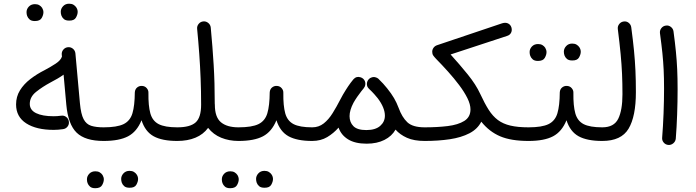

<svg xmlns="http://www.w3.org/2000/svg" viewBox="-20 -743 3741 1032"><path d="M66.4 -181.6Q66.4 -223.6 87.2 -257.3Q107.9 -291 143.1 -318.1Q178.2 -345.2 220.2 -366.2Q252.4 -383.3 279.5 -401.1Q306.6 -418.9 313 -439L312 -449.2Q310.5 -464.4 320.3 -476.1Q330.1 -487.8 345.2 -489.3Q360.4 -490.7 372.1 -481Q383.8 -471.2 385.3 -456.1L409.7 -187Q415 -129.9 429.4 -102.5Q443.8 -75.2 470 -66.9Q496.1 -58.6 536.6 -58.6H537.1Q552.7 -58.6 563 -48.1Q573.2 -37.6 573.2 -22Q573.2 -6.8 563 3.9Q552.7 14.6 537.1 14.6H536.6Q438 14.6 392.1 -29.8Q346.2 -74.2 336.4 -180.2L321.8 -341.8Q306.6 -330.6 288.8 -320.3Q271 -310.1 251.5 -299.8Q208 -276.4 174.1 -249.3Q140.1 -222.2 140.1 -184.6Q140.1 -151.4 174.1 -134.8Q208 -118.2 268.6 -118.2Q287.1 -118.2 309.1 -121.1Q323.7 -123.5 335.9 -114.3Q348.1 -105 350.1 -89.8Q352.5 -75.2 343.3 -63Q334 -50.8 318.8 -48.8Q292.5 -44.9 268.6 -44.9Q175.3 -44.9 120.8 -80.1Q66.4 -115.2 66.4 -181.6ZM306.6 -679.7Q306.6 -696.3 319.1 -709.7Q331.5 -723.1 351.6 -723.1Q365.7 -723.1 375.2 -717.3Q384.8 -711.4 390.1 -703.1Q397.5 -691.9 397.5 -679.2Q397.5 -665 388.2 -648.4Q378.9 -631.8 351.6 -632.3Q333 -632.3 323.5 -640.4Q314 -648.4 310.1 -659.2Q306.6 -668.9 306.6 -679.7ZM122.6 -677.7Q122.6 -694.3 135 -707.5Q147.5 -720.7 168 -720.7Q181.6 -720.7 191.2 -715.1Q200.7 -709.5 206.5 -700.7Q213.4 -689 213.4 -677.2Q213.4 -662.6 204.1 -646.2Q194.8 -629.9 167.5 -629.9Q148.9 -629.9 139.4 -638.2Q129.9 -646.5 126 -657.2Q122.6 -666 122.6 -677.7Z M500 -22Q500 -37.6 511 -48.1Q522 -58.6 537.1 -58.6Q608.9 -58.6 644.3 -75.9Q679.7 -93.3 691.9 -134.3Q704.1 -175.3 704.6 -246.1Q705.6 -263.2 717 -272.7Q728.5 -282.2 743.7 -281.2Q759.3 -280.3 769 -268.8Q778.8 -257.3 777.8 -242.7Q776.9 -174.3 788.1 -133.8Q799.3 -93.3 832.8 -75.9Q866.2 -58.6 932.6 -58.6H933.1Q948.7 -58.6 959 -48.1Q969.2 -37.6 969.2 -22Q969.2 -6.8 959 3.9Q948.7 14.6 933.1 14.6H932.6Q851.6 14.6 805.9 -10.5Q760.3 -35.6 740.7 -96.7Q715.8 -35.2 668.2 -10.3Q620.6 14.6 537.1 14.6Q522 14.6 511 3.9Q500 -6.8 500 -22ZM631.3 218.8Q631.3 202.1 643.8 188.7Q656.2 175.3 676.3 175.3Q690.4 175.3 700 181.2Q709.5 187 714.8 195.3Q722.2 206.5 722.2 219.2Q722.2 233.4 712.9 250Q703.6 266.6 676.3 266.1Q657.7 266.1 648.2 258.1Q638.7 250 634.8 239.3Q631.3 229.5 631.3 218.8ZM447.3 220.7Q447.3 204.1 459.7 190.9Q472.2 177.7 492.7 177.7Q506.3 177.7 515.9 183.3Q525.4 189 531.2 197.8Q538.1 209.5 538.1 221.2Q538.1 235.8 528.8 252.2Q519.5 268.6 492.2 268.6Q473.6 268.6 464.1 260.3Q454.6 252 450.7 241.2Q447.3 232.4 447.3 220.7Z M896.5 -22Q896.5 -37.6 907.2 -48.1Q918 -58.6 933.1 -58.6Q1002 -58.6 1031.5 -85Q1061 -111.3 1061 -180.2Q1061 -255.4 1058.3 -321.8Q1055.7 -388.2 1051 -453.1Q1046.4 -518.1 1039.6 -587.9Q1038.1 -603 1047.9 -614.7Q1057.6 -626.5 1072.8 -627.9Q1087.4 -629.4 1099.4 -619.6Q1111.3 -609.9 1112.8 -594.7Q1122.6 -490.7 1128.4 -394.8Q1134.3 -298.8 1134.3 -186Q1134.8 -183.1 1134.8 -180.2Q1134.8 -113.3 1167.5 -85.9Q1200.2 -58.6 1261.7 -58.6H1262.2Q1277.8 -58.6 1288.1 -48.1Q1298.3 -37.6 1298.3 -22Q1298.3 -6.8 1288.1 3.9Q1277.8 14.6 1262.2 14.6H1261.7Q1211.4 14.6 1168.9 -2.7Q1126.5 -20 1098.6 -55.7Q1072.8 -20.5 1030.5 -2.9Q988.3 14.6 933.1 14.6Q918 14.6 907.2 3.9Q896.5 -6.8 896.5 -22Z M1225.1 -22Q1225.1 -37.6 1236.1 -48.1Q1247.1 -58.6 1262.2 -58.6Q1334 -58.6 1369.4 -75.9Q1404.8 -93.3 1417 -134.3Q1429.2 -175.3 1429.7 -246.1Q1430.7 -263.2 1442.1 -272.7Q1453.6 -282.2 1468.8 -281.2Q1484.4 -280.3 1494.1 -268.8Q1503.9 -257.3 1502.9 -242.7Q1502 -174.3 1513.2 -133.8Q1524.4 -93.3 1557.9 -75.9Q1591.3 -58.6 1657.7 -58.6H1658.2Q1673.8 -58.6 1684.1 -48.1Q1694.3 -37.6 1694.3 -22Q1694.3 -6.8 1684.1 3.9Q1673.8 14.6 1658.2 14.6H1657.7Q1576.7 14.6 1531 -10.5Q1485.4 -35.6 1465.8 -96.7Q1440.9 -35.2 1393.3 -10.3Q1345.7 14.6 1262.2 14.6Q1247.1 14.6 1236.1 3.9Q1225.1 -6.8 1225.1 -22ZM1356.4 218.8Q1356.4 202.1 1368.9 188.7Q1381.3 175.3 1401.4 175.3Q1415.5 175.3 1425 181.2Q1434.6 187 1439.9 195.3Q1447.3 206.5 1447.3 219.2Q1447.3 233.4 1438 250Q1428.7 266.6 1401.4 266.1Q1382.8 266.1 1373.3 258.1Q1363.8 250 1359.9 239.3Q1356.4 229.5 1356.4 218.8ZM1172.4 220.7Q1172.4 204.1 1184.8 190.9Q1197.3 177.7 1217.8 177.7Q1231.4 177.7 1241 183.3Q1250.5 189 1256.3 197.8Q1263.2 209.5 1263.2 221.2Q1263.2 235.8 1253.9 252.2Q1244.6 268.6 1217.3 268.6Q1198.7 268.6 1189.2 260.3Q1179.7 252 1175.8 241.2Q1172.4 232.4 1172.4 220.7Z M1621.6 -22Q1621.6 -37.6 1632.3 -48.1Q1643.1 -58.6 1658.2 -58.6Q1693.4 -58.6 1720 -79.6Q1746.6 -100.6 1767.8 -134.8Q1789.1 -168.9 1809.1 -208Q1822.3 -233.9 1839.4 -260.7Q1850.6 -278.8 1864.7 -297.9Q1872.1 -307.6 1878.9 -315.9Q1879.9 -316.9 1880.9 -317.9Q1895.5 -334.5 1918 -327.6Q1918.5 -327.6 1918.9 -327.1Q1918.9 -327.1 1918.9 -327.1Q1925.8 -325.2 1930.7 -320.8Q1931.6 -319.8 1933.1 -318.8Q1944.3 -307.6 1943.8 -292Q1943.4 -284.2 1940.9 -278.3Q1938.5 -272.9 1935.1 -268.6Q1928.2 -260.7 1922.4 -252.9Q1911.1 -238.8 1899.9 -222.4Q1888.7 -206.1 1879.9 -190.4Q1858.9 -150.4 1858.9 -118.7Q1858.9 -85.9 1879.6 -64.9Q1900.4 -43.9 1948.7 -43.9Q1998 -43.9 2023.4 -66.2Q2048.8 -88.4 2048.8 -121.1Q2048.8 -163.6 2010.7 -214.4Q2002 -225.6 1992.2 -236.3Q1979.5 -250.5 1963.9 -265.1Q1961.9 -267.1 1960.4 -269Q1951.2 -278.8 1952.1 -293.7Q1953.1 -308.6 1963.4 -318.4L1963.9 -318.8Q1964.4 -319.3 1964.8 -319.8Q1965.3 -320.3 1966.3 -320.8Q1966.3 -320.8 1966.8 -321.3Q1967.3 -321.8 1968.3 -322.3Q1968.3 -322.3 1968.8 -322.8Q1969.7 -323.2 1970.2 -323.7Q1970.7 -323.7 1971.2 -324.2Q1972.2 -324.7 1972.7 -324.7Q1973.1 -325.2 1973.6 -325.2Q1974.1 -325.7 1975.1 -325.7Q1975.6 -326.2 1976.1 -326.2Q1976.6 -326.7 1977.1 -326.7Q1978 -327.1 1979 -327.1Q1979 -327.1 1979.5 -327.6Q1980.5 -327.6 1981.4 -328.1Q1981.4 -328.1 1981.9 -328.1Q1982.9 -328.1 1983.9 -328.1Q1983.9 -328.1 1984.4 -328.6Q1985.4 -328.6 1986.3 -328.6Q1986.8 -328.6 1987.3 -328.6Q1988.3 -328.6 1989.3 -328.6Q1989.3 -328.6 1989.7 -328.6Q1990.7 -328.6 1991.2 -328.6Q1991.7 -328.6 1992.2 -328.6Q1993.2 -328.6 1993.7 -328.6Q1994.6 -328.6 1995.1 -328.1Q1995.6 -328.1 1996.1 -328.1Q1997.1 -328.1 1998 -327.6Q1998 -327.6 1998 -327.6Q2006.8 -325.7 2013.7 -319.8Q2014.2 -319.3 2014.6 -318.8Q2041 -293.5 2061 -268.1Q2083.5 -240.2 2097.9 -215.6Q2112.3 -190.9 2122.6 -163.1Q2140.6 -113.3 2169.4 -85.9Q2198.2 -58.6 2262.7 -58.6H2263.2Q2278.8 -58.6 2289.1 -48.1Q2299.3 -37.6 2299.3 -22Q2299.3 -6.8 2289.1 3.9Q2278.8 14.6 2263.2 14.6H2262.7Q2205.1 14.6 2167.2 -2.4Q2129.4 -19.5 2106 -46.4Q2086.4 -11.2 2046.4 9Q2006.3 29.3 1950.7 29.3Q1888.7 29.3 1851.1 6.1Q1813.5 -17.1 1799.8 -57.1Q1773.4 -26.9 1738.8 -6.1Q1704.1 14.6 1658.2 14.6Q1643.1 14.6 1632.3 3.9Q1621.6 -6.8 1621.6 -22Z M2226.6 -22Q2226.6 -37.6 2237.3 -48.1Q2248 -58.6 2263.2 -58.6Q2330.6 -58.6 2386.5 -65.4Q2442.4 -72.3 2475.6 -93Q2508.8 -113.8 2508.8 -154.8Q2508.8 -182.1 2492.2 -215.6Q2475.6 -249 2448.2 -285.4Q2420.9 -321.8 2388.4 -357.9Q2356 -394 2324.2 -426.3Q2314 -437 2308.6 -444.8Q2303.2 -452.6 2303.2 -464.8Q2303.2 -476.6 2310.5 -486.6Q2317.9 -496.6 2330.6 -500.5L2678.7 -617.7Q2696.8 -623.5 2710.4 -617.2Q2724.1 -610.8 2729 -595.2Q2733.4 -579.1 2726.8 -566.7Q2720.2 -554.2 2705.1 -549.8L2401.9 -450.2Q2450.7 -396.5 2494.4 -342.5Q2538.1 -288.6 2561.5 -237.8Q2562 -237.3 2562 -236.8Q2585 -187 2606.7 -152.8Q2628.4 -118.7 2656.2 -97.9Q2684.1 -77.1 2723.6 -67.9Q2763.2 -58.6 2820.8 -58.6H2821.3Q2836.9 -58.6 2847.2 -48.1Q2857.4 -37.6 2857.4 -22Q2857.4 -6.8 2847.2 3.9Q2836.9 14.6 2821.3 14.6H2820.8Q2727.1 14.6 2668.5 -10.3Q2609.9 -35.2 2566.9 -88.9Q2546.9 -49.3 2503.2 -26.6Q2459.5 -3.9 2397.9 5.4Q2336.4 14.6 2263.2 14.6Q2248 14.6 2237.3 3.9Q2226.6 -6.8 2226.6 -22Z M2784.2 -22Q2784.2 -37.6 2795.2 -48.1Q2806.2 -58.6 2821.3 -58.6Q2893.1 -58.6 2928.5 -75.9Q2963.9 -93.3 2976.1 -134.3Q2988.3 -175.3 2988.8 -246.1Q2989.7 -263.2 3001.2 -272.7Q3012.7 -282.2 3027.8 -281.2Q3043.5 -280.3 3053.2 -268.8Q3063 -257.3 3062 -242.7Q3061 -174.3 3072.3 -133.8Q3083.5 -93.3 3116.9 -75.9Q3150.4 -58.6 3216.8 -58.6H3217.3Q3232.9 -58.6 3243.2 -48.1Q3253.4 -37.6 3253.4 -22Q3253.4 -6.8 3243.2 3.9Q3232.9 14.6 3217.3 14.6H3216.8Q3135.7 14.6 3090.1 -10.5Q3044.4 -35.6 3024.9 -96.7Q3000 -35.2 2952.4 -10.3Q2904.8 14.6 2821.3 14.6Q2806.2 14.6 2795.2 3.9Q2784.2 -6.8 2784.2 -22ZM3010.7 -465.3Q3010.7 -481.9 3023.2 -495.4Q3035.6 -508.8 3055.7 -508.8Q3069.8 -508.8 3079.3 -502.9Q3088.9 -497.1 3094.2 -488.8Q3101.6 -477.5 3101.6 -464.8Q3101.6 -450.7 3092.3 -434.1Q3083 -417.5 3055.7 -418Q3037.1 -418 3027.6 -426Q3018.1 -434.1 3014.2 -444.8Q3010.7 -454.6 3010.7 -465.3ZM2826.7 -463.4Q2826.7 -480 2839.1 -493.2Q2851.6 -506.3 2872.1 -506.3Q2885.7 -506.3 2895.3 -500.7Q2904.8 -495.1 2910.6 -486.3Q2917.5 -474.6 2917.5 -462.9Q2917.5 -448.2 2908.2 -431.9Q2898.9 -415.5 2871.6 -415.5Q2853 -415.5 2843.5 -423.8Q2834 -432.1 2830.1 -442.9Q2826.7 -451.7 2826.7 -463.4Z M3180.7 -22Q3180.7 -37.6 3191.4 -48.1Q3202.1 -58.6 3217.3 -58.6Q3280.3 -58.6 3303 -104.7Q3325.7 -150.9 3325.7 -236.3Q3325.7 -294.9 3323.5 -345.2Q3321.3 -395.5 3315.9 -452.4Q3310.5 -509.3 3300.8 -586.4Q3298.8 -601.6 3308.1 -613.5Q3317.4 -625.5 3332 -627.4Q3347.2 -629.9 3359.1 -620.4Q3371.1 -610.8 3373 -596.2Q3382.3 -526.9 3387.7 -471.4Q3393.1 -416 3395.5 -363.3Q3397.9 -310.5 3397.9 -247.6Q3397.9 -117.2 3358.6 -51.3Q3319.3 14.6 3217.3 14.6Q3202.1 14.6 3191.4 3.9Q3180.7 -6.8 3180.7 -22Z M3527.3 -564.5Q3525.4 -579.6 3534.7 -591.6Q3543.9 -603.5 3559.1 -605.5Q3573.7 -607.9 3585.9 -598.4Q3598.1 -588.9 3600.1 -574.2Q3608.4 -512.7 3613 -465.3Q3617.7 -418 3619.9 -370.8Q3622.1 -323.7 3622.1 -262.7Q3622.1 -197.8 3619.6 -127.9Q3617.2 -58.1 3612.3 2.4Q3610.8 17.1 3599.1 27.1Q3587.4 37.1 3572.3 36.1Q3557.1 34.7 3547.4 23.2Q3537.6 11.7 3539.1 -3.4Q3543.9 -63.5 3546.6 -133.1Q3549.3 -202.6 3549.3 -266.1Q3549.3 -324.2 3547.1 -368.4Q3544.9 -412.6 3540.3 -458Q3535.6 -503.4 3527.3 -564.5Z"/></svg>

Font: Mikhak Regular
Style: Regular
Weight: 400
Designer: Amin Abedi
Version: Version 3.3